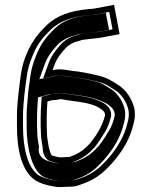

<svg xmlns="http://www.w3.org/2000/svg" viewBox="-20 -737 627 793"><path d="M227 -87C216.4 -88.5 204.4 -91.5 195 -95C189.3 -95 181.9 -127.6 181 -132C178.7 -149.2 174 -167.9 174 -187C173.3 -196.3 173 -206 173 -216V-254C173 -279 174.5 -295.3 176 -318C182 -319.6 188.1 -321.3 194 -323C204.4 -323 215.6 -325.4 228 -327C228.7 -327.7 229.3 -328 230 -328C275.6 -318.2 334.1 -317 376 -299C388.1 -292 414 -281.2 414 -263V-261C402.3 -214.3 378 -177.5 352 -145L337 -130C319.3 -112.3 296.5 -98.8 270 -90C269.3 -89.3 268.7 -89 268 -89C254.5 -89 239.4 -87 227 -87ZM197 -447 205 -469C215.8 -497.7 231.5 -516.5 250 -537C259.9 -548.5 275.3 -557.5 289 -563L303 -567C307.7 -568.3 313 -570 319 -572C344.8 -576.3 380 -578 405 -583L474 -596L451 -717C422.3 -711.5 394.2 -705.9 365 -701L341 -699C332.3 -697.7 324.3 -696.7 317 -696C249.1 -686.3 197.2 -661.9 160 -620C112.2 -572.2 75.6 -504.6 65 -420C58.4 -367 50 -313.3 50 -254V-216C50 -122 68.2 -34.4 122 5C144.5 21.1 179.7 30.2 213 35C230.4 36.9 248.8 34 266 34C282 34.7 298 31.7 314 25C348.8 13.4 374.4 -0.5 400.5 -21.5C417.4 -35.1 427.5 -47.5 441 -61C476.2 -100.1 509.1 -148.8 526 -205C531.5 -225.4 538.3 -245 537 -268C537 -280.7 534.3 -294 529 -308C517 -341 493.9 -371.1 465 -388C437.3 -405.8 423 -416.1 381 -426C346.6 -434 315.1 -440.7 281 -444C254.5 -447.1 234.9 -453.6 207 -449ZM194 -348H190.4C183.6 -346 176.8 -344.1 169.4 -342.1L152.2 -337.4L151.1 -319.7C149.6 -297.4 148 -280 148 -254V-216C148 -206 148.5 -194 149 -186.1C149.2 -162.7 154.2 -143.8 156.2 -128.7C156.5 -126.3 154.7 -87.5 183.8 -72.4C197 -67.7 212.5 -63.8 225.2 -62H227C241.9 -62 256.8 -64 268 -64C281.9 -64 281.3 -67.4 281.3 -67.4C309.5 -77.3 334.6 -92.3 354.7 -112.3L370.7 -128.3C385.3 -146.6 400.8 -170.3 412.2 -189.8C426.2 -211.2 433.3 -234.9 439 -257.9V-263C439 -304.4 392.5 -318.3 387.3 -321.4C337.6 -342.7 276.2 -343.7 232.7 -353C212.7 -350.1 200.6 -348 194 -348ZM158.3 -413.8 211.5 -424.4C234.1 -428 247.9 -422.7 278.4 -419.1C311.2 -416 341.1 -409.6 375.2 -401.7C414.9 -392.3 422.5 -385.6 451.9 -366.7C475.8 -352.8 495.2 -327.9 505.6 -299.3C510.2 -287.2 512 -277.2 512 -268V-267.3C513 -249.8 507.7 -233.3 501.9 -211.8C486.2 -159.9 455.4 -114.5 422.9 -78.2C407.9 -63.2 399.5 -52.8 384.8 -41C360.9 -21.6 338.7 -9.6 306.1 1.3C291.9 6 280.9 9.6 266.5 9C245.5 9 228.5 11.4 216.1 10.2C183.6 5.5 153.1 -3.7 136.7 -15.2C94.4 -46.7 75 -123.7 75 -216V-254C75 -312.5 83 -362.5 89.8 -416.9C93.9 -449.3 102.3 -478.2 114.1 -505.5C129.9 -546.4 150.4 -575.1 178.2 -602.8C210.9 -639.6 256.7 -662 319.9 -671.2C327.8 -671.9 337 -673.1 343.9 -674.2L368.1 -676.2C389.6 -679.8 410.5 -683.7 431.1 -687.7L444.8 -615.9L400.2 -607.5C377.9 -603.1 343 -601.3 314.9 -596.7C308.2 -595.5 301.1 -592.5 296.1 -591L280.9 -586.7C264.1 -580 245.1 -569.7 231.2 -553.5C212.9 -533.2 194 -510.9 181.5 -477.7ZM293 -69.4C293 -69.4 268.9 -64.3 268 -64C260.4 -64 245.7 -62 227 -62H222.5C205.3 -64.5 194.3 -66.6 176.5 -72.8C129.3 -89.3 141.2 -129.4 141.2 -129.4C138.9 -146.4 134.1 -164.3 134 -186.4C133.4 -194.9 133 -206 133 -216V-254C133 -279.6 134.5 -296.6 136 -319L137.1 -334.7L160 -340.9C169.2 -343.4 176.6 -345.5 185.1 -348H194C195.4 -348 204.2 -349.2 229.4 -353H236.7C276.6 -344.4 340.9 -344.3 398.6 -319.6C405.9 -316.5 454 -298.2 454 -263V-259.1C448.5 -237.1 441.3 -213.7 428.3 -193.9C416.9 -174.5 401.5 -150.9 386.9 -132.8L370.9 -116.7C350.7 -96.5 326 -81.1 293 -69.4ZM142.5 -409.9 166 -474.6C177.9 -506.3 196 -527.9 214.7 -548.8C229.8 -565.9 249.8 -577 269.8 -585L286.4 -589.7C290.8 -591 298.5 -593.5 304.2 -595.4C335.6 -600.6 373.8 -603 393.1 -606.9L430.3 -613.9L416.9 -684.3C403.5 -681.8 387.6 -678.9 372.8 -676.4L348.4 -674.4C341.8 -673.4 332.8 -672.2 324.5 -671.4C268.5 -663.2 227 -643.9 194.5 -607.3C166.9 -579.7 145.8 -550.4 129.8 -508.8C117.8 -481.2 109 -451.3 104.9 -418C101.3 -389.2 96.3 -364.8 95 -335.8C92 -306.4 90 -284.3 90 -254V-216C90 -123.1 112.1 -41.1 152.3 -11.3C165.9 -1.8 191.4 6.1 220.8 10.5C227.1 11 242.5 9 266 9H267.3C274.6 9.3 282.7 8 293.4 3.5C324.3 -6.8 344.9 -17.5 368.9 -36.8C383 -48.2 392 -59.1 406.6 -73.7C439.8 -110.8 470.5 -156 486.6 -209.3C492.3 -230.4 498.1 -247.4 497 -267.6C497 -279.1 494.9 -289.5 490 -302.3C479.1 -332.3 457.6 -358.1 437.7 -369.7C407.3 -387.5 403.1 -394 366.9 -402.6C332.8 -410.6 305.4 -416.4 274.3 -419.3C238 -423.6 231.5 -427 218.1 -425Z"/></svg>

Font: Tape
Style: Regular
Weight: 500
Foundry: Cannot Into Space Fonts
Version: Version 0.97